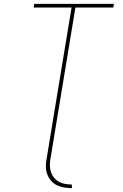

<svg xmlns="http://www.w3.org/2000/svg" viewBox="-20 -755 640 998"><path d="M354 223Q333 223 313 219.5Q293 216 275.5 207.5Q258 199 245.5 184.5Q233 170 226 151.5Q219 133 218.5 112.5Q218 92 222 72L352 -716H155L158 -735H572L569 -716H372L242 72Q239 89 239.5 107Q240 125 245.5 141Q251 157 261.5 169.5Q272 182 286.5 190Q301 198 318.5 201Q336 204 353 204Z"/></svg>

Font: Iosevka Thin Extended
Style: Italic
Weight: 100
Width: 7
Italic angle: -9°
Monospace: yes
Designer: Belleve Invis
Foundry: Belleve Invis
Version: Version 32.5.0; ttfautohint (v1.8.4)